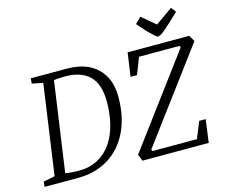

<svg xmlns="http://www.w3.org/2000/svg" viewBox="-114 -993 1344 1147"><g transform="rotate(-15 558.0 -419.0)"><path d="M26 0 29 -32 100 -46 179 -602 111 -616 114 -648H336Q457 -648 524 -584Q591 -520 591 -406Q591 -282 546.5 -190.5Q502 -99 421 -49.5Q340 0 231 0ZM247 -40Q316 -40 367 -67.5Q418 -95 451.5 -144Q485 -193 501 -257.5Q517 -322 517 -395Q517 -504 465.5 -555Q414 -606 313 -606Q288 -606 269 -604.5Q250 -603 245 -601L166 -47Q182 -44 206 -42Q230 -40 247 -40ZM631 0 615 -41 1027 -595 1022 -605H772L732 -502H692L713 -648H1094L1116 -610L699 -50L704 -40H979L1020 -142H1060L1041 0ZM913 -692Q908 -692 895 -703.5Q882 -715 869.5 -727.5Q857 -740 853 -744L805 -798L841 -834L926 -763L1032 -838L1055 -807L993 -749Q965 -723 949 -710.5Q933 -698 925 -695Q917 -692 913 -692Z"/></g></svg>

Font: Faustina Light Light
Style: Italic
Weight: 300
Italic angle: -8°
Version: Version 1.200